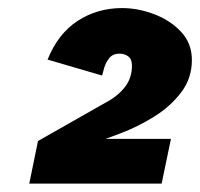

<svg xmlns="http://www.w3.org/2000/svg" viewBox="-20 -802 491 471"><path d="M51.8 -351.6 73.2 -456.1 241.7 -551.8Q270.5 -567.4 287.1 -589.4Q303.7 -611.3 303.7 -641.1Q303.7 -656.7 294.7 -663.6Q285.6 -670.4 272.9 -670.4Q256.8 -670.4 248 -659.4Q239.3 -648.4 235.6 -635.5Q231.9 -622.6 230.5 -616.7L96.7 -655.8Q122.1 -719.2 170.4 -750.7Q218.8 -782.2 279.3 -782.2Q318.4 -782.2 357.9 -767.3Q397.5 -752.4 424.1 -724.1Q450.7 -695.8 450.7 -654.8Q450.7 -609.9 424.3 -575.2Q397.9 -540.5 357.7 -515.6Q317.4 -490.7 274.9 -474.6L158.7 -431.6L164.1 -461.4H399.4L376.5 -351.6Z"/></svg>

Font: Schibsted Grotesk Black
Style: Italic
Weight: 900
Italic angle: -12°
Designer: Bakken & Baeck AS, Henrik Kongsvoll
Foundry: Schibsted ASA
Version: Version 1.100;gftools[0.9.25]